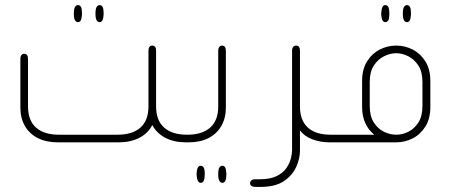

<svg xmlns="http://www.w3.org/2000/svg" viewBox="-20 -559 1769 754"><path d="M286 -472Q279 -472 274.5 -479.5Q270 -487 270 -503V-507Q270 -524 274.5 -531.5Q279 -539 286 -539Q294 -539 298 -531.5Q302 -524 302 -507V-503Q301 -487 297.5 -479.5Q294 -472 286 -472ZM371 -472Q364 -472 359.5 -479.5Q355 -487 355 -503V-507Q355 -524 359.5 -531.5Q364 -539 371 -539Q379 -539 383 -531.5Q387 -524 387 -507V-503Q386 -487 382.5 -479.5Q379 -472 371 -472ZM721 -30V0H710Q663 0 629 -18Q595 -36 578 -68Q562 -36 527.5 -18Q493 0 446 0H208Q162 0 129 -16.5Q96 -33 78 -64Q60 -95 60 -137V-327Q60 -338 64.5 -343Q69 -348 75 -348Q82 -348 86 -343Q90 -338 90 -327V-141Q90 -86 121.5 -58Q153 -30 211 -30H442Q500 -30 531.5 -58Q563 -86 563 -141V-359Q563 -370 567 -375Q571 -380 578 -380Q585 -380 589 -375Q593 -370 593 -359V-141Q593 -86 624.5 -58Q656 -30 714 -30Z M709 0V-30H716Q774 -30 805.5 -58Q837 -86 837 -141V-359Q837 -370 841.5 -375Q846 -380 852 -380Q859 -380 863 -375Q867 -370 867 -359V-137Q867 -95 849 -64Q831 -33 798.5 -16.5Q766 0 720 0ZM768 159Q761 159 757 151Q753 143 752 127V123Q753 106 757 99Q761 92 768 92Q776 92 780 99Q784 106 784 123V127Q784 143 780 151Q776 159 768 159ZM853 159Q846 159 841.5 151Q837 143 837 127V123Q837 106 841.5 99Q846 92 853 92Q861 92 864.5 99Q868 106 869 123V127Q869 143 865 151Q861 159 853 159Z M1286 0H1274Q1239 0 1207.5 -11.5Q1176 -23 1158 -47V33Q1158 64 1143 97Q1128 130 1094.5 152.5Q1061 175 1003 175H983Q973 175 967.5 171Q962 167 962 161Q962 154 967 149.5Q972 145 982 145H1000Q1042 145 1067.5 132Q1093 119 1105.5 100Q1118 81 1122.5 62Q1127 43 1127 31V-359Q1127 -370 1131.5 -375Q1136 -380 1143 -380Q1150 -380 1154 -375Q1158 -370 1158 -359V-141Q1158 -86 1189 -58Q1220 -30 1278 -30H1286Z M1493 -472Q1486 -472 1482 -479.5Q1478 -487 1477 -503V-507Q1478 -524 1482 -531.5Q1486 -539 1493 -539Q1501 -539 1505 -531.5Q1509 -524 1509 -507V-503Q1509 -487 1505 -479.5Q1501 -472 1493 -472ZM1578 -472Q1571 -472 1566.5 -479.5Q1562 -487 1562 -503V-507Q1562 -524 1566.5 -531.5Q1571 -539 1578 -539Q1586 -539 1590 -531.5Q1594 -524 1594 -507V-503Q1593 -487 1589.5 -479.5Q1586 -472 1578 -472ZM1274 0V-30H1450Q1428 -47 1415 -74.5Q1402 -102 1402 -139V-241Q1402 -287 1421.5 -318Q1441 -349 1471.5 -364.5Q1502 -380 1536 -380Q1570 -380 1600.5 -364.5Q1631 -349 1650.5 -318Q1670 -287 1670 -241V-139Q1670 -93 1650.5 -62Q1631 -31 1600.5 -15.5Q1570 0 1536 0ZM1536 -30Q1560 -30 1583.5 -41.5Q1607 -53 1623 -78Q1639 -103 1639 -142V-237Q1639 -277 1623 -301.5Q1607 -326 1583.5 -338Q1560 -350 1536 -350Q1512 -350 1488 -338Q1464 -326 1448 -301.5Q1432 -277 1432 -237V-142Q1432 -103 1448 -78Q1464 -53 1488 -41.5Q1512 -30 1536 -30Z"/></svg>

Font: Beiruti ExtraLight
Style: Regular
Weight: 250
Designer: Arlette Boutros
Foundry: Boutros
Version: Version 1.41